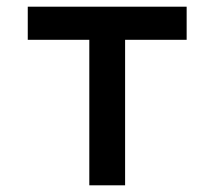

<svg xmlns="http://www.w3.org/2000/svg" viewBox="-20 -554 640 574"><path d="M247 0V-435H63V-534H538V-435H354V0Z"/></svg>

Font: Geist Mono SemiBold
Style: Regular
Weight: 600
Monospace: yes
Designer: Basement.studio, Andrés Briganti, Mateo Zaragoza
Foundry: Basement.studio, Vercel, Andrés Briganti, Guido Ferreyra, Mateo Zaragoza
Version: Version 1.500; ttfautohint (v1.8.4.7-5d5b)